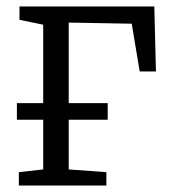

<svg xmlns="http://www.w3.org/2000/svg" viewBox="-20 -571 536 591"><path d="M38 0V-41L113 -49.5V-495L40 -510V-551H455L460 -351H410L385.5 -498L191.5 -501.5V-49.5L307.5 -41V0ZM32 -253.5H311.5V-202.5H32Z"/></svg>

Font: Merriweather 28pt Light
Style: Regular
Weight: 300
Version: Version 2.100